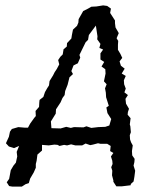

<svg xmlns="http://www.w3.org/2000/svg" viewBox="-20 -693 590 713"><path d="M26 0 14 -2 5 -16 14 -29 20 -61 30 -78 39 -89 44 -112 42 -129 51 -151 32 -143 13 -149 2 -161 7 -172 13 -185 17 -204 24 -214 48 -221 71 -219H84L92 -234L107 -255L113 -262L112 -281L125 -296L126 -314L127 -322L141 -333L147 -351L155 -365L162 -376L164 -392L177 -413L183 -425L191 -437L200 -454L196 -470L204 -482L213 -491L216 -510L228 -520L229 -533L245 -550L247 -563L251 -583L266 -597L271 -609L272 -622L289 -652L307 -661L319 -668L338 -669L363 -673L378 -671L392 -661L389 -645L407 -617V-607L409 -591L421 -570L413 -551L419 -541L418 -527V-508L427 -493L434 -478L424 -465L429 -449L443 -438L432 -420L447 -411L440 -395L441 -380L447 -364L442 -350L455 -340L446 -326L448 -308L459 -289L455 -277L454 -267L465 -254L462 -231L464 -224L466 -202L462 -191L463 -175L467 -164L473 -153L470 -132L471 -116L480 -103L479 -91L476 -78L482 -59L479 -36L476 -19L466 -10L465 -5L432 -1H412L401 -18V-23L396 -42L397 -59L393 -72L398 -84L397 -96L392 -112L401 -125L389 -132L391 -151L378 -159H353L344 -161L325 -156L315 -154L298 -160L285 -153H260L244 -157L229 -153L218 -155L201 -151L194 -155L182 -156L161 -153L136 -155V-134L119 -119L116 -96L113 -84V-70L105 -52L92 -30L87 -13L75 -9L61 0ZM205 -216 226 -222 243 -218 255 -221 290 -220 301 -224 319 -218 345 -221 371 -222 386 -227 393 -251 379 -273 375 -294 384 -300 374 -332 373 -349 370 -365 376 -380 366 -391 372 -420 371 -436 357 -446 367 -463 353 -472V-495L363 -509L349 -515L353 -530L341 -547L342 -558L336 -598L310 -563L307 -545L298 -536L275 -489L278 -479L269 -458L253 -450L245 -429L251 -418L238 -406L231 -378L222 -355L220 -340L212 -329L205 -313L188 -287L187 -271L169 -242L171 -217Z"/></svg>

Font: Winky Rough Light
Style: Italic
Weight: 300
Italic angle: -8.97852°
Designer: Simon Atzbach
Foundry: typofactur
Version: Version 1.206; ttfautohint (v1.8.4.7-5d5b)